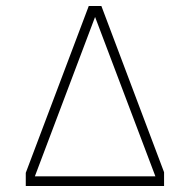

<svg xmlns="http://www.w3.org/2000/svg" viewBox="-20 -620 640 640"><path d="M65.9 -43.9V0H526.9V-45.9L317.9 -600.1H275.9ZM96.2 -32.2 296.9 -563.5 498 -32.2Z"/></svg>

Font: Compagnon Light Italic
Style: Regular
Weight: 400
Italic angle: -12°
Designer: Valentin Papon
Foundry: Velvetyne Type Foundry
Version: Version 1.000;PS 001.000;hotconv 1.0.88;makeotf.lib2.5.64775